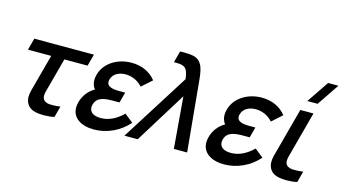

<svg xmlns="http://www.w3.org/2000/svg" viewBox="-87 -1127 2654 1473"><g transform="rotate(15 1240.0 -390.0)"><path d="M265.1 4.5C280.1 7.1 300.2 8.6 321.4 8.6C349.5 8.6 379.8 6 403.3 0L427 -88.5C406.3 -85.3 383.5 -83.6 362.4 -83.6C353.7 -83.6 345.3 -83.9 337.4 -84.5C313.7 -87.5 293.2 -96.5 286.1 -120.5C284.4 -125.9 283.6 -131.5 283.6 -137.7C283.6 -157.9 291.8 -183 301.1 -217.5L362.3 -446H546.8L572 -540H98.5L73.3 -446H257.8L195.2 -212.5C182.6 -165.5 170.9 -130.7 170.9 -98.6C170.9 -86.7 172.5 -75.1 176.3 -63.5C191.1 -18 226 -2.5 265.1 4.5Z M923 -165.5C869.9 -113 811 -83.5 747 -83.5C690.5 -83.5 657.9 -106.6 657.9 -145.4C657.9 -152.3 658.9 -159.7 661 -167.5C677.4 -228.5 734.5 -236.5 808.5 -236.5H856.5L879 -320.5H831.5C774.2 -320.5 733.7 -331.6 733.7 -368.9C733.7 -374.2 734.5 -380.1 736.2 -386.5C749.5 -436 797.6 -457 847.1 -457C903.1 -457 951.5 -430.5 981.6 -395.5L1061.8 -467C1019 -522 952.9 -555 867.9 -555C763.9 -555 659 -499.5 631.1 -395.5C627.2 -380.9 625.2 -367 625.2 -353.8C625.2 -327.7 632.9 -304.2 648.5 -283C599.5 -257 565 -208.5 551.1 -156.5C547 -141.1 545 -126.7 545 -113.2C545 -31.1 617.6 15 718.1 15C823.1 15 922.2 -32 991.4 -111Z M959 0H1064.5L1317.6 -409L1351.5 0H1457L1405.7 -540C1397.7 -627.5 1390.6 -709.5 1312.7 -728.5C1287.3 -734.5 1252.5 -735 1240.5 -735H1204.5L1179.8 -643H1205.8C1277.8 -643 1290.4 -611.5 1299.7 -540Z M1957 -165.5C1903.9 -113 1845 -83.5 1781 -83.5C1724.5 -83.5 1691.9 -106.6 1691.9 -145.4C1691.9 -152.3 1692.9 -159.7 1695 -167.5C1711.4 -228.5 1768.5 -236.5 1842.5 -236.5H1890.5L1913 -320.5H1865.5C1808.2 -320.5 1767.7 -331.6 1767.7 -368.9C1767.7 -374.2 1768.5 -380.1 1770.2 -386.5C1783.5 -436 1831.6 -457 1881.1 -457C1937.1 -457 1985.5 -430.5 2015.6 -395.5L2095.8 -467C2053 -522 1986.9 -555 1901.9 -555C1797.9 -555 1693 -499.5 1665.1 -395.5C1661.2 -380.9 1659.2 -367 1659.2 -353.8C1659.2 -327.7 1666.9 -304.2 1682.5 -283C1633.5 -257 1599 -208.5 1585.1 -156.5C1581 -141.1 1579 -126.7 1579 -113.2C1579 -31.1 1651.6 15 1752.1 15C1857.1 15 1956.2 -32 2025.4 -111Z M2327.3 -620 2445.7 -795H2363.7L2245.3 -620ZM2193.4 4.5C2208.5 7.1 2228.5 8.6 2249.8 8.6C2277.9 8.6 2308.1 6 2331.6 0L2355.3 -88.5C2334.7 -85.3 2311.9 -83.6 2290.8 -83.6C2282.1 -83.6 2273.6 -83.9 2265.8 -84.5C2242.1 -87.5 2221.5 -96.5 2214.4 -120.5C2212.7 -125.9 2212 -131.5 2212 -137.7C2212 -157.9 2220.2 -183 2229.4 -217.5L2315.8 -540H2211.3L2123.6 -212.5C2111 -165.5 2099.3 -130.7 2099.3 -98.6C2099.3 -86.7 2100.9 -75.1 2104.7 -63.5C2119.5 -18 2154.3 -2.5 2193.4 4.5Z"/></g></svg>

Font: Manrope
Style: SemiBoldItalic
Weight: 600
Italic angle: -15°
Designer: Mikhail Sharanda
Foundry: Mikhail Sharanda
Version: Version 4.502;hotconv 1.0.109;makeotfexe 2.5.65596